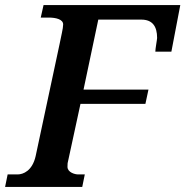

<svg xmlns="http://www.w3.org/2000/svg" viewBox="-31 -734 728 754"><path d="M-11 0H292L302 -49H276C263 -49 234 -57 234 -79C234 -92 234 -93 238 -109L285 -326H540L552 -382H297L355 -657H524C568 -657 586 -630 586 -585C586 -579 579 -543 579 -531H642L677 -714H140L129 -665H160C189 -665 217 -658 217 -638C217 -622 209 -593 203 -561L109 -121C96 -63 60 -49 38 -49H-1Z"/></svg>

Font: Noto Serif Semi
Style: Italic
Weight: 600
Italic angle: -12°
Designer: Monotype Design Team
Foundry: Monotype Imaging Inc.
Version: Version 1.901